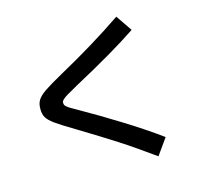

<svg xmlns="http://www.w3.org/2000/svg" viewBox="-110 -855 1084 1020"><g transform="rotate(-15 432.0 -345.0)"><path d="M252.9 -210Q180.7 -252.9 149.9 -275.1Q119.1 -297.4 108.2 -316.2Q97.2 -335 97.7 -363.3Q97.2 -392.1 109.4 -411.6Q121.6 -431.2 153.1 -452.9Q184.6 -474.6 256.8 -514.6Q451.7 -621.6 614.3 -732.4L674.8 -643.6Q545.9 -556.6 317.4 -433.6Q275.9 -410.6 257.1 -399.2Q238.3 -387.7 230.5 -379.6Q222.7 -371.6 222.7 -363.3Q222.7 -353.5 228.3 -346.7Q233.9 -339.8 250.2 -329.6Q266.6 -319.3 308.6 -295.9Q381.8 -254.9 496.1 -184.3Q610.4 -113.8 702.1 -46.9L638.7 42Q530.3 -36.1 453.1 -85.7Q376 -135.3 252.9 -210Z"/></g></svg>

Font: Pretendard GOV SemiBold
Style: Regular
Weight: 600
Designer: Base glyphs from Inter by Rasmus Andersson; Hangeul glyphs from Noto Sans CJK(Source Han Sans) by Jang Soo-young and Kan
Foundry: Kil Hyung-jin
Version: Version 1.309